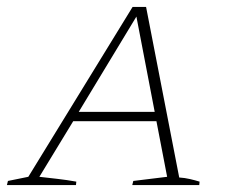

<svg xmlns="http://www.w3.org/2000/svg" viewBox="-41 -536 672 556"><path d="M478 -22Q494 -21 509 -17.5Q524 -14 537 -10L536 0H342L345 -12L443 -24L412 -185H171L73 -24Q99 -21 125.5 -18Q152 -15 180 -10L179 0H-21L-18 -12L41 -24L343 -516H382ZM187 -212H407L354 -488Z"/></svg>

Font: Piazzolla SC Thin
Style: Italic
Weight: 100
Italic angle: -11.3°
Designer: Juan Pablo del Peral
Foundry: Huerta Tipografica
Version: Version 1.330